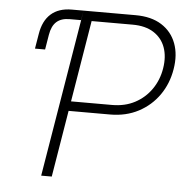

<svg xmlns="http://www.w3.org/2000/svg" viewBox="-52 -779 818 831"><g transform="rotate(5 357.0 -364.0)"><path d="M82.5 -545.4 93.3 -609.9Q102.5 -667.5 136.2 -697.5Q169.9 -727.5 226.6 -727.5H277.8L270.5 -685.5H221.2Q184.6 -685.5 164.1 -667.2Q143.6 -648.9 137.2 -609.9L126.5 -545.4ZM157.2 0 277.8 -727.5H503.4Q572.3 -727.5 616.9 -699.2Q661.6 -670.9 680.2 -621.3Q698.7 -571.8 688 -508.8Q677.7 -445.8 643.1 -396.2Q608.4 -346.7 554.2 -318.1Q500 -289.6 431.2 -289.6H237.3L244.1 -331.5H436Q492.2 -331.5 535.4 -354.5Q578.6 -377.4 606.4 -417.5Q634.3 -457.5 642.6 -508.8Q650.9 -560.1 636.5 -599.9Q622.1 -639.6 586.2 -662.6Q550.3 -685.5 494.6 -685.5H316.4L203.1 0Z"/></g></svg>

Font: Inter ExtraLight
Style: Italic
Weight: 250
Italic angle: -9.3988°
Designer: Rasmus Andersson
Foundry: rsms
Version: Version 4.001;git-66647c0bb